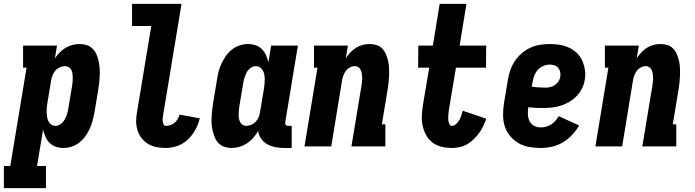

<svg xmlns="http://www.w3.org/2000/svg" viewBox="-66 -755 3586 990"><path d="M-46 215V101H-13L71 -406H53V-520H228L217 -454Q228 -470 242 -484.5Q256 -499 273 -509Q290 -519 308.5 -523.5Q327 -528 345 -528Q364 -528 381 -522.5Q398 -517 410.5 -505Q423 -493 430.5 -476.5Q438 -460 442 -443Q446 -426 447.5 -407.5Q449 -389 448.5 -370.5Q448 -352 446 -333Q444 -314 441 -295L421 -175Q417 -154 411.5 -133Q406 -112 397 -92Q388 -72 374.5 -53Q361 -34 343 -20Q325 -6 303.5 1Q282 8 261 8Q240 8 221.5 1.5Q203 -5 189.5 -18.5Q176 -32 168.5 -49.5Q161 -67 156 -86L125 101H171V215ZM220 -106Q234 -106 247 -115.5Q260 -125 267.5 -138.5Q275 -152 279.5 -166Q284 -180 286 -194L306 -314Q308 -325 308.5 -335.5Q309 -346 309 -356Q309 -366 307.5 -376Q306 -386 301.5 -395Q297 -404 288 -409Q279 -414 269 -414Q256 -414 242.5 -408Q229 -402 220 -391.5Q211 -381 205.5 -368Q200 -355 198 -342L178 -222Q176 -210 175 -197.5Q174 -185 174.5 -173.5Q175 -162 177 -150.5Q179 -139 184 -129Q189 -119 198.5 -112.5Q208 -106 220 -106Z M789 8Q764 8 740.5 3.5Q717 -1 697.5 -13Q678 -25 664 -43Q650 -61 643 -83.5Q636 -106 636 -130.5Q636 -155 641 -180L714 -621H615V-735H870L775 -161Q774 -153 773 -145Q772 -137 773 -129Q774 -121 777.5 -113.5Q781 -106 789 -106Q801 -106 813 -110Q825 -114 834.5 -122Q844 -130 850 -141Q856 -152 860 -164L964 -145Q957 -115 941.5 -86.5Q926 -58 903 -36Q880 -14 849.5 -3Q819 8 789 8Z M1128 8Q1109 8 1092 2.5Q1075 -3 1062.5 -15Q1050 -27 1043 -43.5Q1036 -60 1031.5 -77Q1027 -94 1025.5 -112.5Q1024 -131 1025 -149.5Q1026 -168 1028 -187Q1030 -206 1033 -225L1053 -345Q1056 -366 1061.5 -387Q1067 -408 1076.5 -428Q1086 -448 1099 -467Q1112 -486 1130.5 -500Q1149 -514 1170 -521Q1191 -528 1212 -528Q1233 -528 1252 -521.5Q1271 -515 1284.5 -501.5Q1298 -488 1305.5 -470.5Q1313 -453 1318 -434L1332 -520H1470L1405 -126Q1404 -122 1404.5 -118Q1405 -114 1407.5 -111Q1410 -108 1413.5 -107Q1417 -106 1421 -106H1438V8H1402Q1378 8 1355.5 4Q1333 0 1313.5 -10.5Q1294 -21 1281 -39.5Q1268 -58 1265 -80Q1255 -62 1240.5 -45Q1226 -28 1207.5 -16Q1189 -4 1168.5 2Q1148 8 1128 8ZM1204 -106Q1217 -106 1230.5 -112Q1244 -118 1253.5 -128.5Q1263 -139 1268 -152Q1273 -165 1275 -178L1295 -298Q1297 -310 1298 -322.5Q1299 -335 1299 -346.5Q1299 -358 1297 -369.5Q1295 -381 1289.5 -391Q1284 -401 1274.5 -407.5Q1265 -414 1253 -414Q1239 -414 1226 -404.5Q1213 -395 1206 -381.5Q1199 -368 1194.5 -354Q1190 -340 1188 -326L1168 -206Q1166 -195 1165.5 -184.5Q1165 -174 1164.5 -164Q1164 -154 1166 -144Q1168 -134 1172.5 -125Q1177 -116 1185.5 -111Q1194 -106 1204 -106Z M1504 0 1571 -406H1553V-520H1728L1717 -455Q1728 -471 1741 -485Q1754 -499 1770.5 -509Q1787 -519 1804.5 -523.5Q1822 -528 1840 -528Q1859 -528 1876 -522.5Q1893 -517 1905 -504.5Q1917 -492 1924 -475.5Q1931 -459 1935 -442Q1939 -425 1940 -406.5Q1941 -388 1940.5 -369.5Q1940 -351 1938 -332.5Q1936 -314 1933 -295L1903 -114H1921V0H1746L1798 -314Q1799 -324 1800.5 -334.5Q1802 -345 1801.5 -355.5Q1801 -366 1799.5 -375.5Q1798 -385 1794 -394Q1790 -403 1782 -408.5Q1774 -414 1764 -414Q1751 -414 1738.5 -407.5Q1726 -401 1718 -390.5Q1710 -380 1705 -367Q1700 -354 1698 -342L1642 0Z M2264 8Q2237 8 2211.5 2Q2186 -4 2165.5 -19Q2145 -34 2132.5 -56Q2120 -78 2114 -103Q2108 -128 2109 -155Q2110 -182 2114 -209L2147 -406H2090L2091 -520H2166L2201 -735H2339L2304 -520H2441L2440 -406H2285L2249 -191Q2248 -183 2247 -175Q2246 -167 2245.5 -159Q2245 -151 2245 -143Q2245 -135 2247 -127.5Q2249 -120 2252.5 -113Q2256 -106 2264 -106Q2276 -106 2286.5 -116Q2297 -126 2303 -137Q2309 -148 2313 -160Q2317 -172 2320 -184L2441 -143Q2435 -124 2426 -105Q2417 -86 2404.5 -69Q2392 -52 2376.5 -37Q2361 -22 2343 -11.5Q2325 -1 2304.5 3.5Q2284 8 2264 8Z M2721 8Q2691 8 2661 2.5Q2631 -3 2606.5 -17.5Q2582 -32 2563.5 -54.5Q2545 -77 2536.5 -104.5Q2528 -132 2528 -163Q2528 -194 2533 -225L2553 -345Q2557 -369 2565.5 -393.5Q2574 -418 2588.5 -440Q2603 -462 2624 -480Q2645 -498 2669 -509Q2693 -520 2718 -524Q2743 -528 2768 -528Q2794 -528 2819.5 -524Q2845 -520 2867.5 -509.5Q2890 -499 2908 -482Q2926 -465 2936 -442.5Q2946 -420 2950 -394.5Q2954 -369 2949 -343Q2946 -321 2935 -299Q2924 -277 2907 -259.5Q2890 -242 2869 -229.5Q2848 -217 2825 -210Q2802 -203 2779 -200.5Q2756 -198 2733 -198Q2714 -198 2695.5 -199Q2677 -200 2658 -202Q2655 -183 2656 -164.5Q2657 -146 2664.5 -130.5Q2672 -115 2687.5 -106.5Q2703 -98 2722 -98Q2735 -98 2749 -101.5Q2763 -105 2775.5 -113Q2788 -121 2797.5 -132Q2807 -143 2815 -156L2920 -108Q2905 -82 2883.5 -59Q2862 -36 2835.5 -20.5Q2809 -5 2779.5 1.5Q2750 8 2721 8ZM2746 -303Q2758 -303 2771 -306Q2784 -309 2795 -316.5Q2806 -324 2813.5 -335.5Q2821 -347 2823 -359Q2825 -372 2822.5 -384Q2820 -396 2812.5 -405Q2805 -414 2793.5 -418Q2782 -422 2769 -422Q2752 -422 2734.5 -414.5Q2717 -407 2705 -392.5Q2693 -378 2687.5 -361Q2682 -344 2679 -327L2676 -308Q2692 -306 2710 -304.5Q2728 -303 2746 -303Z M3004 0 3071 -406H3053V-520H3228L3217 -455Q3228 -471 3241 -485Q3254 -499 3270.5 -509Q3287 -519 3304.5 -523.5Q3322 -528 3340 -528Q3359 -528 3376 -522.5Q3393 -517 3405 -504.5Q3417 -492 3424 -475.5Q3431 -459 3435 -442Q3439 -425 3440 -406.5Q3441 -388 3440.5 -369.5Q3440 -351 3438 -332.5Q3436 -314 3433 -295L3403 -114H3421V0H3246L3298 -314Q3299 -324 3300.5 -334.5Q3302 -345 3301.5 -355.5Q3301 -366 3299.5 -375.5Q3298 -385 3294 -394Q3290 -403 3282 -408.5Q3274 -414 3264 -414Q3251 -414 3238.5 -407.5Q3226 -401 3218 -390.5Q3210 -380 3205 -367Q3200 -354 3198 -342L3142 0Z"/></svg>

Font: Iosevka Curly Slab Heavy
Style: Italic
Weight: 900
Italic angle: -9°
Monospace: yes
Designer: Belleve Invis
Foundry: Belleve Invis
Version: Version 22.1.2; ttfautohint (v1.8.4)